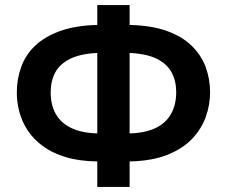

<svg xmlns="http://www.w3.org/2000/svg" viewBox="-20 -734 890 754"><path d="M489 -714V-636Q575 -634 635 -612.5Q695 -591 732.5 -554.5Q770 -518 787.5 -471Q805 -424 805 -371Q805 -323 788.5 -276Q772 -229 735.5 -190Q699 -151 638.5 -126.5Q578 -102 489 -100V0H362V-100Q290 -101 236.5 -117.5Q183 -134 146.5 -161.5Q110 -189 88 -223Q66 -257 56 -295Q46 -333 46 -370Q46 -423 63 -470.5Q80 -518 117.5 -554Q155 -590 215.5 -612Q276 -634 362 -636V-714ZM362 -526Q296 -523 255.5 -503Q215 -483 197 -449.5Q179 -416 179 -371Q179 -323 198.5 -287.5Q218 -252 258.5 -232Q299 -212 362 -210ZM489 -526V-210Q552 -212 592.5 -232Q633 -252 652.5 -288Q672 -324 672 -372Q672 -416 654 -449.5Q636 -483 596 -503Q556 -523 489 -526Z"/></svg>

Font: Noto Sans Armenian
Style: Regular
Weight: 400
Designer: Monotype Design Team
Foundry: Monotype Imaging Inc.
Version: Version 2.007